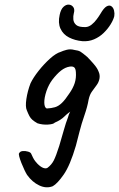

<svg xmlns="http://www.w3.org/2000/svg" viewBox="-20 -608 515 830"><path d="M208 197Q180 208 149.5 193.5Q119 179 97 148Q93 142 86 127.5Q79 113 72.5 96.5Q66 80 63 68Q60 56 63 54Q67 46 78.5 45Q90 44 101.5 47.5Q113 51 115 57Q118 64 122.5 73Q127 82 132.5 89Q138 96 142 100Q156 114 167.5 118Q179 122 186 117Q203 104 212.5 85.5Q222 67 236 23Q247 -14 256 -46Q265 -78 274 -101Q277 -113 281.5 -121.5Q286 -130 290 -134H296Q274 -120 258.5 -104.5Q243 -89 217 -78Q211 -71 187.5 -69.5Q164 -68 142 -75Q128 -83 120 -90Q112 -97 107 -106.5Q102 -116 96 -131Q89 -146 94 -180Q99 -214 112 -248Q124 -273 147 -302Q170 -331 196 -354.5Q222 -378 243 -384Q251 -388 267.5 -392.5Q284 -397 302 -392Q319 -390 328 -384.5Q337 -379 357 -362Q370 -349 385.5 -331Q401 -313 406 -299Q413 -284 410 -268Q407 -252 397 -239Q388 -226 378 -213Q368 -200 363 -177Q358 -147 345 -109.5Q332 -72 324 -40L308 22Q283 107 255.5 146.5Q228 186 208 197ZM182 -139Q202 -140 217.5 -144.5Q233 -149 247.5 -163Q262 -177 279 -203Q296 -227 303 -249Q310 -271 308 -296Q307 -312 300.5 -317Q294 -322 281 -320Q262 -317 244 -303Q226 -289 206 -263Q191 -243 181 -215Q171 -185 171.5 -164Q172 -143 182 -139ZM336 -430Q304 -433 278.5 -446Q253 -459 241.5 -484Q230 -509 238 -544Q243 -568 254.5 -578.5Q266 -589 278 -588Q290 -587 297 -577Q304 -567 299 -550Q296 -539 297 -524.5Q298 -510 309.5 -500Q321 -490 351 -491Q364 -492 376 -501.5Q388 -511 398 -524.5Q408 -538 414 -548Q429 -574 441 -580.5Q453 -587 461.5 -581Q470 -575 473 -562.5Q476 -550 474 -538Q470 -522 458 -502.5Q446 -483 428 -465.5Q410 -448 386.5 -438Q363 -428 336 -430Z"/></svg>

Font: Caveat SemiBold
Style: Regular
Weight: 600
Designer: Pablo Impallari
Foundry: Pablo Impallari
Version: Version 2.000